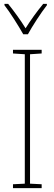

<svg xmlns="http://www.w3.org/2000/svg" viewBox="-20 -971 281 991"><path d="M203 -951Q152 -889 112 -825Q93 -856 68.5 -890Q44 -924 22 -951H3V-944Q24 -917 52.5 -872.5Q81 -828 100 -794H124Q142 -827 170 -870Q198 -913 222 -944V-951ZM195 -20 135 -23V-691L195 -695V-714H47V-695L108 -691V-23L47 -20V0H195Z"/></svg>

Font: Noto Sans Display SemiCondensed Thin
Style: Regular
Weight: 250
Width: 4
Designer: Monotype Design team
Foundry: Monotype Imaging Inc.
Version: 1.000